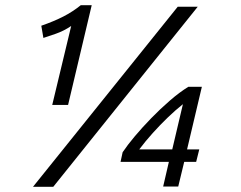

<svg xmlns="http://www.w3.org/2000/svg" viewBox="-20 -719 928 739"><path d="M107 0 664 -693H741L185 0ZM181 -315 254 -619Q226 -600 194.5 -589Q163 -578 147 -573L139 -620Q188 -637 224 -655.5Q260 -674 291 -699H333L242 -315ZM608 -1 630 -96H444L452 -133Q470 -160 498.5 -194Q527 -228 562 -264Q597 -300 634 -332Q671 -364 705 -385H757L700 -144H747L735 -96H689L666 -1ZM516 -144H643L684 -318Q655 -295 625.5 -266.5Q596 -238 568 -207Q540 -176 516 -144Z"/></svg>

Font: Ubuntu Sans
Style: Italic
Weight: 400
Italic angle: -13.5°
Designer: Dalton Maag Ltd
Foundry: Dalton Maag Ltd
Version: Version 1.006